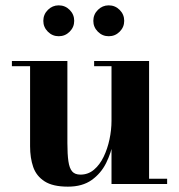

<svg xmlns="http://www.w3.org/2000/svg" viewBox="-20 -688 669 718"><path d="M234 10Q177.5 10 146.8 -9.8Q116 -29.5 104.2 -63.5Q92.5 -97.5 92.5 -141V-440.5H24.5V-460H232V-153Q232 -111 235.8 -85Q239.5 -59 249.8 -47Q260 -35 281 -35Q309.5 -35 331.2 -53.2Q353 -71.5 367.5 -101.5Q382 -131.5 389.5 -167Q397 -202.5 397 -236.5L411.5 -238Q411.5 -202 403.8 -159.5Q396 -117 376.8 -78.2Q357.5 -39.5 322.8 -14.8Q288 10 234 10ZM397 0V-440.5H332V-460H537.5V-19.5H605V0ZM386.5 -552.5Q363 -552.5 346 -569.5Q329 -586.5 329 -610Q329 -634 346 -651Q363 -668 386.5 -668Q410.5 -668 427.5 -651Q444.5 -634 444.5 -610Q444.5 -586.5 427.5 -569.5Q410.5 -552.5 386.5 -552.5ZM199.5 -552.5Q176 -552.5 159 -569.5Q142 -586.5 142 -610Q142 -634 159 -651Q176 -668 199.5 -668Q223.5 -668 240.5 -651Q257.5 -634 257.5 -610Q257.5 -586.5 240.5 -569.5Q223.5 -552.5 199.5 -552.5Z"/></svg>

Font: Bodoni Moda 11pt
Style: Bold
Weight: 700
Designer: Owen Earl
Foundry: indestructible type
Version: Version 2.004